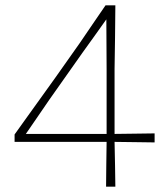

<svg xmlns="http://www.w3.org/2000/svg" viewBox="-20 -704 629 724"><path d="M380 0Q380.5 -43 380.8 -81Q381 -119 382 -169H35V-197Q56.5 -227 83 -264Q109.5 -301 137 -339.2Q164.5 -377.5 188.5 -411L281 -542Q305 -577.5 329.5 -613.2Q354 -649 378 -684H415Q414.5 -622 413.8 -561.8Q413 -501.5 412 -443V-199Q447 -199.5 489.8 -200Q532.5 -200.5 563 -201V-167Q532.5 -167.5 489.8 -168Q447 -168.5 412 -169Q413 -119 413.8 -81Q414.5 -43 415 0ZM166 -328Q143.5 -295.5 121.8 -263.5Q100 -231.5 77.5 -199H382V-443Q381.5 -490 381.5 -537Q381.5 -584 381 -631Q359 -600 337 -569.2Q315 -538.5 293 -508Z"/></svg>

Font: Commissioner Loud Thin
Style: Regular
Weight: 100
Designer: Kostas Bartsokas
Foundry: Kostas Bartsokas
Version: Version 1.000; ttfautohint (v1.8.3)